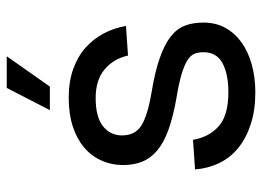

<svg xmlns="http://www.w3.org/2000/svg" viewBox="-124 -642 778 570"><g transform="rotate(-90 265.0 -357.0)"><path d="M276 12Q223 12 181.5 -1.5Q140 -15 111 -38.5Q82 -62 66 -95Q50 -128 47 -167L135 -173Q143 -125 175.5 -96.5Q208 -68 276 -68Q330 -68 362.5 -85.5Q395 -103 395 -142Q395 -158 390 -169.5Q385 -181 370.5 -190Q356 -199 329.5 -207Q303 -215 260 -222Q203 -232 164.5 -246Q126 -260 103 -279.5Q80 -299 70 -324Q60 -349 60 -380Q60 -415 73.5 -445Q87 -475 112.5 -496.5Q138 -518 175 -530Q212 -542 260 -542Q308 -542 345.5 -528.5Q383 -515 409 -491.5Q435 -468 451 -437.5Q467 -407 473 -372L385 -366Q376 -408 344.5 -435Q313 -462 259 -462Q202 -462 175 -440Q148 -418 148 -384Q148 -345 177 -326.5Q206 -308 276 -296Q337 -286 377 -272Q417 -258 440.5 -240Q464 -222 473.5 -198Q483 -174 483 -142Q483 -105 467 -76.5Q451 -48 423.5 -28.5Q396 -9 358 1.5Q320 12 276 12ZM223 -598 289 -726H383L293 -598Z"/></g></svg>

Font: Geist
Style: Regular
Weight: 400
Designer: Basement.studio, Andrés Briganti, Mateo Zaragoza
Foundry: Basement.studio, Vercel, Andrés Briganti, Guido Ferreyra, Mateo Zaragoza
Version: Version 1.401